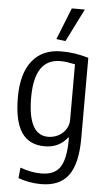

<svg xmlns="http://www.w3.org/2000/svg" viewBox="-65 -841 614 1102"><g transform="rotate(5 242.0 -290.0)"><path d="M230 -617 303 -800H378L283 -610ZM215 220Q147 220 83 197L89 136Q123 148 151.5 153.5Q180 159 210 159Q285 159 317 113.5Q349 68 351 -38V-60H347Q299 2 216 2Q126 2 82.5 -63.5Q39 -129 39 -265Q39 -402 97.5 -475.5Q156 -549 265 -549Q307 -549 343 -543.5Q379 -538 422 -526V-63Q422 84 372 152Q322 220 215 220ZM231 -54Q253 -54 274.5 -61.5Q296 -69 312.5 -83.5Q329 -98 339 -118Q349 -138 349 -163V-482Q320 -488 302 -490.5Q284 -493 264 -493Q115 -493 115 -271Q115 -54 231 -54Z"/></g></svg>

Font: Encode Sans Compressed
Style: Regular
Weight: 400
Designer: Pablo Impallari, Andres Torresi
Foundry: Pablo Impallari, Andres Torresi
Version: Version 1.000; ttfautohint (v1.00) -l 8 -r 50 -G 200 -x 14 -